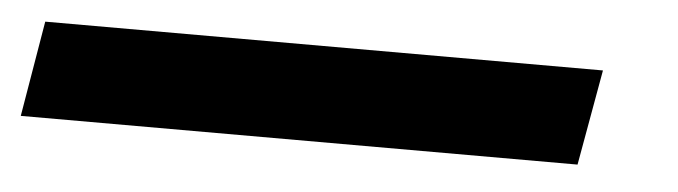

<svg xmlns="http://www.w3.org/2000/svg" viewBox="-94 25 713 202"><g transform="rotate(5 262.5 125.5)"><path d="M-69 176 -52 75H537L519 176Z"/></g></svg>

Font: Georama Condensed SemiBold
Style: Italic
Weight: 600
Width: 3
Italic angle: -9°
Designer: Jean-Baptiste Levee
Foundry: Production Type
Version: Version 1.000